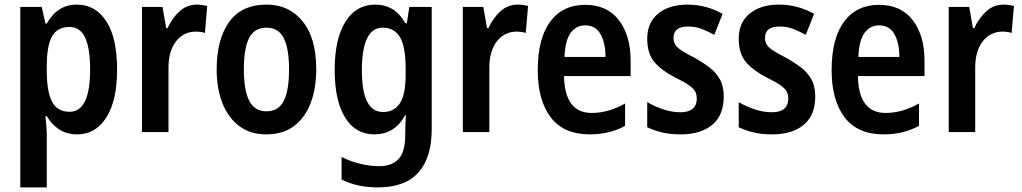

<svg xmlns="http://www.w3.org/2000/svg" viewBox="-20 -666 4434 833"><path d="M313 -646Q394 -646 441 -574Q488 -502 488 -364Q488 -230 441.5 -156.5Q395 -83 315 -83Q270 -83 237.5 -104Q205 -125 183 -162H177Q180 -137 181.5 -116.5Q183 -96 183 -82V147H68V-636H161L177 -564H183Q229 -646 313 -646ZM281 -549Q229 -549 206 -508.5Q183 -468 183 -380V-358Q183 -268 206 -224.5Q229 -181 282 -181Q371 -181 371 -364Q371 -456 349.5 -502.5Q328 -549 281 -549Z M835 -646Q844 -646 855.5 -644.5Q867 -643 879 -640L869 -523Q861 -526 849.5 -527.5Q838 -529 831 -529Q777 -529 744 -487Q711 -445 711 -373V-93H596V-636H685L701 -544H707Q726 -586 758 -616Q790 -646 835 -646Z M1352 -365Q1352 -283 1328 -219.5Q1304 -156 1256 -119.5Q1208 -83 1135 -83Q1066 -83 1018 -119Q970 -155 945 -218.5Q920 -282 920 -365Q920 -495 974 -570.5Q1028 -646 1137 -646Q1234 -646 1293 -573.5Q1352 -501 1352 -365ZM1038 -365Q1038 -274 1061.5 -228.5Q1085 -183 1136 -183Q1188 -183 1211 -228Q1234 -273 1234 -365Q1234 -456 1211 -501Q1188 -546 1136 -546Q1084 -546 1061 -501.5Q1038 -457 1038 -365Z M1609 -646Q1649 -646 1681 -627.5Q1713 -609 1739 -565H1745L1756 -636H1853V-104Q1853 17 1795.5 82Q1738 147 1619 147Q1575 147 1537 139Q1499 131 1462 113V15Q1504 36 1546 45.5Q1588 55 1625 55Q1680 55 1709 24Q1738 -7 1738 -78V-90Q1738 -107 1739 -128Q1740 -149 1741 -166H1738Q1712 -121 1679 -102Q1646 -83 1605 -83Q1522 -83 1477 -156.5Q1432 -230 1432 -362Q1432 -497 1478.5 -571.5Q1525 -646 1609 -646ZM1640 -546Q1550 -546 1550 -360Q1550 -180 1642 -180Q1690 -180 1715 -218Q1740 -256 1740 -343V-365Q1740 -463 1715.5 -504.5Q1691 -546 1640 -546Z M2227 -646Q2236 -646 2247.5 -644.5Q2259 -643 2271 -640L2261 -523Q2253 -526 2241.5 -527.5Q2230 -529 2223 -529Q2169 -529 2136 -487Q2103 -445 2103 -373V-93H1988V-636H2077L2093 -544H2099Q2118 -586 2150 -616Q2182 -646 2227 -646Z M2519 -645Q2614 -645 2665 -578.5Q2716 -512 2716 -402V-336H2427Q2430 -176 2547 -176Q2620 -176 2692 -217V-120Q2625 -83 2539 -83Q2425 -83 2369 -157.5Q2313 -232 2313 -361Q2313 -499 2367 -572Q2421 -645 2519 -645ZM2519 -556Q2480 -556 2456 -523.5Q2432 -491 2429 -419H2607Q2607 -479 2585.5 -517.5Q2564 -556 2519 -556Z M3120 -248Q3120 -166 3070 -124.5Q3020 -83 2933 -83Q2889 -83 2854.5 -91Q2820 -99 2788 -114V-223Q2818 -205 2856 -192Q2894 -179 2932 -179Q2968 -179 2985.5 -194.5Q3003 -210 3003 -238Q3003 -254 2997 -267Q2991 -280 2971.5 -294.5Q2952 -309 2911 -329Q2850 -360 2819 -397Q2788 -434 2788 -498Q2788 -568 2835.5 -607Q2883 -646 2963 -646Q3043 -646 3115 -606L3079 -515Q3051 -530 3024.5 -540.5Q2998 -551 2965 -551Q2902 -551 2902 -501Q2902 -486 2909 -473.5Q2916 -461 2936 -447.5Q2956 -434 2994 -415Q3030 -395 3058.5 -373Q3087 -351 3103.5 -321.5Q3120 -292 3120 -248Z M3517 -248Q3517 -166 3467 -124.5Q3417 -83 3330 -83Q3286 -83 3251.5 -91Q3217 -99 3185 -114V-223Q3215 -205 3253 -192Q3291 -179 3329 -179Q3365 -179 3382.5 -194.5Q3400 -210 3400 -238Q3400 -254 3394 -267Q3388 -280 3368.5 -294.5Q3349 -309 3308 -329Q3247 -360 3216 -397Q3185 -434 3185 -498Q3185 -568 3232.5 -607Q3280 -646 3360 -646Q3440 -646 3512 -606L3476 -515Q3448 -530 3421.5 -540.5Q3395 -551 3362 -551Q3299 -551 3299 -501Q3299 -486 3306 -473.5Q3313 -461 3333 -447.5Q3353 -434 3391 -415Q3427 -395 3455.5 -373Q3484 -351 3500.5 -321.5Q3517 -292 3517 -248Z M3794 -645Q3889 -645 3940 -578.5Q3991 -512 3991 -402V-336H3702Q3705 -176 3822 -176Q3895 -176 3967 -217V-120Q3900 -83 3814 -83Q3700 -83 3644 -157.5Q3588 -232 3588 -361Q3588 -499 3642 -572Q3696 -645 3794 -645ZM3794 -556Q3755 -556 3731 -523.5Q3707 -491 3704 -419H3882Q3882 -479 3860.5 -517.5Q3839 -556 3794 -556Z M4335 -646Q4344 -646 4355.5 -644.5Q4367 -643 4379 -640L4369 -523Q4361 -526 4349.5 -527.5Q4338 -529 4331 -529Q4277 -529 4244 -487Q4211 -445 4211 -373V-93H4096V-636H4185L4201 -544H4207Q4226 -586 4258 -616Q4290 -646 4335 -646Z"/></svg>

Font: Noto Sans Kannada UI Condensed SemiBold
Style: Regular
Weight: 600
Width: 3
Designer: Jelle Bosma - Monotype Design Team
Foundry: Monotype Imaging Inc.
Version: Version 2.005; ttfautohint (v1.8.4.7-5d5b)